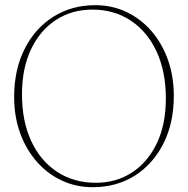

<svg xmlns="http://www.w3.org/2000/svg" viewBox="-20 -730 744 760"><path d="M357 -709.5Q424 -709.5 480.8 -682.5Q537.5 -655.5 579.5 -607Q621.5 -558.5 644.8 -493Q668 -427.5 668 -351Q668 -242.5 626.5 -161Q585 -79.5 512.8 -34.2Q440.5 11 347 11Q280.5 11 223.8 -15.8Q167 -42.5 124.8 -91Q82.5 -139.5 59.2 -204.5Q36 -269.5 36 -345.5Q36 -454.5 77.5 -536.5Q119 -618.5 191.5 -664Q264 -709.5 357 -709.5ZM636.5 -340Q636.5 -447 599.8 -526Q563 -605 497.5 -648.5Q432 -692 345.5 -692Q264.5 -692 201.5 -651Q138.5 -610 102.8 -534.8Q67 -459.5 67 -356.5Q67 -250 103.8 -171.2Q140.5 -92.5 206.5 -49.5Q272.5 -6.5 359.5 -6.5Q440 -6.5 502.5 -47.2Q565 -88 600.8 -162.8Q636.5 -237.5 636.5 -340Z"/></svg>

Font: Fraunces 144pt S050 Thin
Style: Regular
Weight: 100
Version: Version 1.000; ttfautohint (v1.8.3)